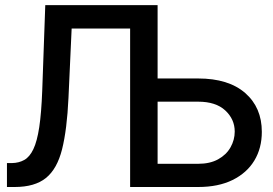

<svg xmlns="http://www.w3.org/2000/svg" viewBox="-20 -748 1093 768"><path d="M7.8 0V-95.7H27.8Q55.7 -96.2 77.1 -108.2Q98.6 -120.1 113.5 -151.4Q128.4 -182.6 137 -239.3Q145.5 -295.9 148.9 -385.3L161.1 -727.5H610.4V-434.1H772.5Q894 -434.1 960.7 -376Q1027.3 -317.9 1027.3 -220.7Q1027.3 -155.3 997.3 -105.7Q967.3 -56.2 910.4 -28.1Q853.5 0 772.5 0H500.5V-633.8H266.6L253.9 -356.4Q248 -229.5 228.3 -150.9Q208.5 -72.3 163.8 -36.1Q119.1 0 38.6 0ZM772.5 -92.8Q819.8 -92.8 852.5 -110.8Q885.3 -128.9 902.1 -158.7Q918.9 -188.5 918.9 -221.7Q918.9 -271 881.1 -306.2Q843.3 -341.3 772.5 -341.3H610.4V-92.8Z"/></svg>

Font: Inter Tight Medium
Style: Regular
Weight: 500
Designer: Rasmus Andersson
Foundry: rsms
Version: Version 3.004; ttfautohint (v1.8.4.7-5d5b)